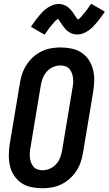

<svg xmlns="http://www.w3.org/2000/svg" viewBox="-20 -996 579 1024"><path d="M206 8Q176 8 147 2Q118 -4 95 -19.5Q72 -35 56 -58.5Q40 -82 33.5 -110Q27 -138 27 -167.5Q27 -197 32 -228L86 -552Q90 -578 98.5 -603Q107 -628 121.5 -650.5Q136 -673 156.5 -691.5Q177 -710 201.5 -722Q226 -734 252 -738.5Q278 -743 303 -743Q333 -743 362 -737Q391 -731 414.5 -715.5Q438 -700 453.5 -676.5Q469 -653 476 -625Q483 -597 482.5 -567.5Q482 -538 477 -507L423 -183Q419 -157 410.5 -132Q402 -107 387.5 -84.5Q373 -62 352.5 -43.5Q332 -25 307.5 -13Q283 -1 257 3.5Q231 8 206 8ZM207 -88Q227 -88 247 -97Q267 -106 281 -122.5Q295 -139 302 -158.5Q309 -178 312 -198L366 -523Q369 -537 370 -551.5Q371 -566 369.5 -579.5Q368 -593 363.5 -605.5Q359 -618 350.5 -628Q342 -638 329 -642.5Q316 -647 302 -647Q282 -647 262 -638Q242 -629 228 -612.5Q214 -596 207 -576.5Q200 -557 197 -537L143 -212Q140 -198 139 -183.5Q138 -169 139.5 -155.5Q141 -142 145.5 -129.5Q150 -117 158.5 -107Q167 -97 180 -92.5Q193 -88 207 -88ZM218 -811 145 -853Q157 -871 167.5 -885.5Q178 -900 188.5 -912Q199 -924 208.5 -934Q218 -944 232 -953.5Q246 -963 261.5 -969Q277 -975 292 -975Q302 -975 310.5 -973Q319 -971 327.5 -967Q336 -963 342.5 -958Q349 -953 355.5 -946Q362 -939 367 -932Q372 -925 376 -918.5Q380 -912 385.5 -904.5Q391 -897 395 -891Q399 -893 404.5 -898Q410 -903 413 -906.5Q416 -910 419.5 -914.5Q423 -919 427.5 -924Q432 -929 436.5 -934.5Q441 -940 445.5 -946.5Q450 -953 455 -960.5Q460 -968 466 -976L539 -934Q527 -916 516.5 -901.5Q506 -887 495.5 -875Q485 -863 475.5 -853Q466 -843 452.5 -833.5Q439 -824 423.5 -818Q408 -812 393 -812Q383 -812 374 -814Q365 -816 357 -820Q349 -824 342 -829Q335 -834 329 -841Q323 -848 317.5 -855Q312 -862 308 -868.5Q304 -875 298 -883.5Q292 -892 289 -896Q285 -893 279.5 -888.5Q274 -884 271 -880.5Q268 -877 264.5 -872.5Q261 -868 256.5 -863Q252 -858 247.5 -852.5Q243 -847 238.5 -840.5Q234 -834 229 -826.5Q224 -819 218 -811Z"/></svg>

Font: Iosevka Curly
Style: Bold Italic
Weight: 700
Italic angle: -9°
Monospace: yes
Designer: Belleve Invis
Foundry: Belleve Invis
Version: Version 22.1.2; ttfautohint (v1.8.4)